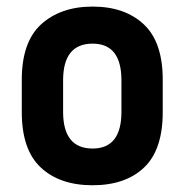

<svg xmlns="http://www.w3.org/2000/svg" viewBox="-20 -546 550 572"><path d="M44.9 -211.9V-308.6Q44.9 -419.9 101.6 -472.7Q160.2 -526.4 255.9 -526.4Q352.5 -526.4 409.2 -472.7Q464.8 -419.9 464.8 -308.6V-211.9Q464.8 -99.6 409.2 -46.9Q353.5 5.9 255.9 5.9Q158.2 5.9 101.6 -46.9Q44.9 -99.6 44.9 -211.9ZM341.8 -212.9V-306.6Q341.8 -416 255.9 -416Q168 -416 168 -306.6V-212.9Q168 -103.5 255.9 -103.5Q341.8 -103.5 341.8 -212.9Z"/></svg>

Font: Altinn-DIN
Style: DIN-Bold
Weight: 700
Designer: Charles Nix
Foundry: Altinn
Version: Version 2.00